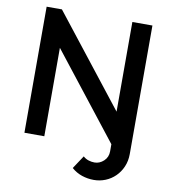

<svg xmlns="http://www.w3.org/2000/svg" viewBox="-96 -792 947 1065"><g transform="rotate(10 378.0 -259.5)"><path d="M192 -498V0H80V-710H166L563 -204V-709H676V15Q676 54 662 86.5Q648 119 624 142.5Q600 166 569 178.5Q538 191 504 191Q469 191 436.5 180Q404 169 378 146L427 72Q440 84 457 89.5Q474 95 491 95Q520 95 543 73.5Q566 52 566 19V-21Z"/></g></svg>

Font: IngvarSans
Style: Regular
Weight: 600
Version: Version 3.000